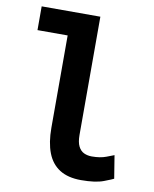

<svg xmlns="http://www.w3.org/2000/svg" viewBox="-87 -837 734 915"><g transform="rotate(10 280.0 -379.5)"><path d="M368 12Q305 12 264.5 -13.5Q224 -39 205 -88.5Q186 -138 186 -209V-656H40V-771H324V-199Q324 -164 334 -144Q344 -124 361 -116Q378 -108 399 -108Q440 -108 468.5 -119Q497 -130 505 -133L523 -22Q516 -18 477 -3Q438 12 368 12Z"/></g></svg>

Font: Ubuntu Sans Mono
Style: Bold
Weight: 700
Monospace: yes
Designer: Dalton Maag Ltd
Foundry: Dalton Maag Ltd
Version: Version 1.006